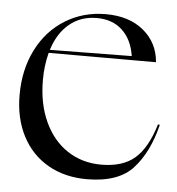

<svg xmlns="http://www.w3.org/2000/svg" viewBox="-44 -565 574 622"><g transform="rotate(5 243.0 -254.0)"><path d="M20 -238Q20 -321 53 -386Q86 -451 144.5 -487Q203 -523 276 -523Q352 -523 399 -484Q446 -445 451 -382H102Q91 -340 91 -293Q91 -216 118 -157.5Q145 -99 193 -67.5Q241 -36 303 -36Q373 -36 412.5 -70.5Q452 -105 475 -182L481 -181Q459 -91 411 -38Q363 15 260 15Q189 15 134.5 -16Q80 -47 50 -104.5Q20 -162 20 -238ZM371 -395Q363 -448 331 -478Q299 -508 248 -508Q196 -508 159 -477.5Q122 -447 105 -392Z"/></g></svg>

Font: Nyght Serif Light
Style: Regular
Weight: 300
Designer: Maksym Kobuzan
Version: Version 0.410